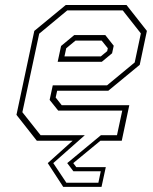

<svg xmlns="http://www.w3.org/2000/svg" viewBox="-20 -560 610 764"><path d="M231.5 183.5 170 89 269 0H126.5L45.5 -103L116.5 -437L241.5 -540H483.5L564.5 -437L536 -302L411 -199H207.5L201.5 -172L225.5 -141.5H494.5L464.5 0H379.5L271.5 89L283.5 105H401L384 183.5ZM244 167H371.5L381 121.5H272L247.5 89L381.5 -22H445.5L466.5 -120H211.5L177.5 -162.5L190 -220.5H406L516 -311.5L540.5 -427L468.5 -518.5H247.5L136 -426L69 -113.5L141.5 -22H317.5L192 89ZM209.5 -314 223 -377 275.5 -420.5H399L432.5 -378L426 -348L385 -314ZM236.5 -335.5H381L406.5 -356.5L409 -368L384.5 -398.5H280.5L243.5 -368Z"/></svg>

Font: Tourney ExtraLight
Style: Italic
Weight: 250
Italic angle: -12°
Version: Version 1.015